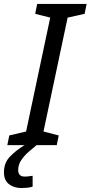

<svg xmlns="http://www.w3.org/2000/svg" viewBox="-57 -734 458 971"><path d="M-20 0 -10 -49 75 -69 197 -645 121 -664 131 -714H381L371 -664L285 -645L163 -69L240 -49L230 0ZM52 217Q14 217 -11.5 197.5Q-37 178 -37 137Q-37 90 -7.5 59Q22 28 67 0H128Q109 15 87 34.5Q65 54 50 76.5Q35 99 35 126Q35 159 68 159Q79 159 89 157.5Q99 156 108 155V210Q95 214 80.5 215.5Q66 217 52 217Z"/></svg>

Font: Noto Sans IKEA
Style: Italic
Weight: 400
Italic angle: -12°
Designer: Monotype Design Team
Foundry: Monotype Imaging Inc.
Version: Version 2.001